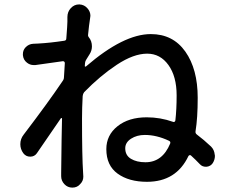

<svg xmlns="http://www.w3.org/2000/svg" viewBox="-20 -815 1040 872"><path d="M640.6 -78.1Q717.8 -78.1 752.9 -163.1Q755.9 -171.9 747.1 -175.8Q691.4 -202.1 637.7 -202.1Q601.6 -202.1 575.2 -185.1Q548.8 -168 548.8 -141.6Q548.8 -109.4 574.7 -93.8Q600.6 -78.1 640.6 -78.1ZM379.9 -656.2Q378.9 -651.4 382.8 -646.5Q397.5 -628.9 397.5 -604.5Q397.5 -585 386.7 -568.4Q379.9 -558.6 372.1 -544.9Q367.2 -538.1 366.2 -529.3Q366.2 -527.3 365.7 -522.9Q365.2 -518.6 365.2 -516.6Q364.3 -513.7 366.7 -512.7Q369.1 -511.7 371.1 -513.7Q541 -660.2 665 -660.2Q765.6 -660.2 821.8 -580.6Q877.9 -501 877.9 -371.1Q877.9 -279.3 868.2 -219.7Q866.2 -210 874 -204.1Q905.3 -180.7 938.5 -149.4Q953.1 -134.8 955.1 -113.3Q956.1 -110.4 956.1 -107.4Q956.1 -89.8 946.3 -74.2Q936.5 -59.6 918 -57.6Q916 -57.6 915 -57.6Q898.4 -57.6 887.7 -69.3Q868.2 -89.8 847.7 -108.4Q844.7 -111.3 841.3 -110.4Q837.9 -109.4 835.9 -106.4Q780.3 10.7 647.5 10.7Q565.4 10.7 514.2 -26.4Q462.9 -63.5 462.9 -137.7Q462.9 -201.2 513.7 -241.7Q564.5 -282.2 646.5 -282.2Q708 -282.2 765.6 -261.7Q769.5 -259.8 772.5 -261.7Q775.4 -263.7 776.4 -267.6Q782.2 -317.4 782.2 -381.8Q782.2 -467.8 745.1 -519.5Q708 -571.3 648.4 -571.3Q586.9 -571.3 510.7 -521Q434.6 -470.7 362.3 -396.5Q356.4 -388.7 355.5 -378.9Q352.5 -324.2 352.5 -276.4Q352.5 -102.5 357.4 -31.2L358.4 -12.7Q358.4 6.8 344.7 20.5Q331.1 37.1 308.6 37.1Q287.1 37.1 272.5 21.5Q257.8 5.9 257.8 -14.6V-29.3Q259.8 -210 261.7 -276.4Q261.7 -278.3 259.8 -278.8Q257.8 -279.3 256.8 -278.3Q190.4 -180.7 147.5 -119.1Q136.7 -103.5 117.2 -103.5Q97.7 -103.5 85.9 -119.1Q72.3 -137.7 72.3 -160.2Q72.3 -184.6 87.9 -204.1Q200.2 -351.6 264.6 -447.3Q270.5 -455.1 270.5 -464.8Q271.5 -475.6 272.5 -496.6Q273.4 -517.6 274.4 -528.3Q274.4 -532.2 272 -534.7Q269.5 -537.1 265.6 -537.1Q225.6 -531.2 140.6 -519.5Q136.7 -519.5 132.8 -519.5Q116.2 -519.5 102.5 -530.3Q85.9 -543 84 -564.5Q84 -567.4 84 -569.3Q84 -586.9 95.7 -599.6Q110.4 -615.2 130.9 -616.2Q140.6 -616.2 153.3 -617.2Q207 -620.1 271.5 -629.9Q281.2 -630.9 281.2 -640.6Q286.1 -703.1 286.1 -716.8Q286.1 -720.7 286.1 -727.5Q286.1 -734.4 286.1 -737.3Q286.1 -761.7 301.8 -778.3Q317.4 -794.9 338.9 -794.9Q339.8 -794.9 340.8 -794.9Q363.3 -793.9 377.9 -776.4Q390.6 -761.7 390.6 -743.2Q390.6 -739.3 389.6 -735.4Q383.8 -698.2 379.9 -656.2Z"/></svg>

Font: Gen Jyuu GothicX Medium
Style: Regular
Weight: 500
Designer: Ryoko NISHIZUKA (kana &amp; ideographs); Paul D. Hunt (Latin, Greek &amp; Cyrillic); Wenlong ZHANG (bopomofo); Sandoll C
Version: Version 1.058.20140828